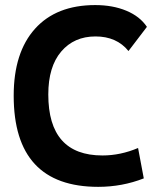

<svg xmlns="http://www.w3.org/2000/svg" viewBox="-20 -723 626 753"><path d="M365.2 9.8Q33.7 9.8 33.7 -347.7Q33.7 -517.1 117.2 -610.1Q200.7 -703.1 353.5 -703.1Q422.4 -703.1 475.6 -680.9Q528.8 -658.7 556.2 -617.7L483.9 -522.9Q437.5 -580.1 354.5 -580.1Q270.5 -580.1 220 -520.8Q169.4 -461.4 169.4 -352.5Q169.4 -113.3 381.8 -113.3Q452.6 -113.3 521.5 -142.6L543.9 -23.4Q459 9.8 365.2 9.8Z"/></svg>

Font: Cascadia Code PL
Style: Bold
Weight: 700
Monospace: yes
Designer: Aaron Bell
Foundry: Saja Typeworks
Version: Version 2404.023; ttfautohint (v1.8.4)